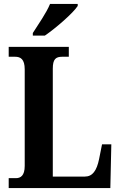

<svg xmlns="http://www.w3.org/2000/svg" viewBox="-20 -951 611 971"><path d="M146 -784V-771H207C264 -810 351 -886 373 -921V-931H233C215 -886 173 -827 146 -784ZM24 0H538L543 -221H496L481 -146C469 -88 448 -58 409 -58H247V-604C247 -652 262 -664 295 -664H328V-714H24V-664H56C84 -664 105 -652 105 -600V-112C105 -62 84 -50 60 -50H24Z"/></svg>

Font: Noto Serif Tamil Condensed
Style: Bold Italic
Weight: 700
Width: 3
Italic angle: -12°
Designer: Indian Type Foundry, Tom Grace, and the Monotype Design Team
Foundry: Monotype Imaging Inc.
Version: Version 2.003